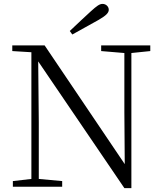

<svg xmlns="http://www.w3.org/2000/svg" viewBox="-20 -958 832 985"><path d="M338 -799 351 -781C396 -806 441 -831 486 -856C524 -878 538 -892 538 -908C538 -924 524 -938 506 -938C491 -938 477 -928 446 -900C412 -869 375 -834 338 -799ZM618 7H654V-686L751 -696V-725H499V-696L618 -686V-383L620 -116L209 -725H43V-696L141 -690V-40L46 -29V0H299V-29L179 -40V-332L176 -643Z"/></svg>

Font: Noto Serif CJK SC Light
Style: Regular
Weight: 300
Designer: Ryoko NISHIZUKA 西塚涼子 (kana & ideographs); Frank Grießhammer (Latin, Greek & Cyrillic); Wenlong ZHANG 张文龙 (bopomofo); San
Foundry: Adobe
Version: Version 2.001;hotconv 1.1.0;makeotfexe 2.6.0